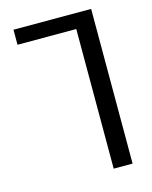

<svg xmlns="http://www.w3.org/2000/svg" viewBox="-112 -598 704 891"><g transform="rotate(-15 239.5 -152.5)"><path d="M413.1 -524.4V218.8H322.3V-452.1H40V-524.4Z"/></g></svg>

Font: Nasu
Style: Regular
Weight: 400
Designer: Ryoko NISHIZUKA (kana &amp; ideographs); Paul D. Hunt (Latin, Greek &amp; Cyrillic); Wenlong ZHANG (bopomofo); Sandoll C
Version: Version 2014.1215